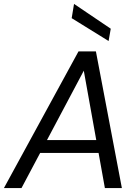

<svg xmlns="http://www.w3.org/2000/svg" viewBox="-34 -963 718 983"><path d="M-14 0 368 -700H457L590 0H503L395 -601L76 0ZM114 -180 148 -246H507L518 -180ZM522 -753 333 -870 345 -943 533 -816Z"/></svg>

Font: DM Sans 24pt
Style: Italic
Weight: 400
Italic angle: -10°
Designer: Colophon Foundry, Jonny Pinhorn
Foundry: Colophon Foundry
Version: Version 4.004;gftools[0.9.30]